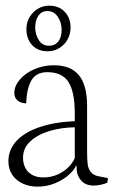

<svg xmlns="http://www.w3.org/2000/svg" viewBox="-20 -660 409 692"><path d="M234.4 -560.5Q234.4 -595.2 213.4 -617.4Q192.4 -639.6 157.2 -639.6Q134.8 -639.6 116 -628.2Q97.2 -616.7 86.2 -597.4Q75.2 -578.1 75.2 -556.2Q75.2 -519 96.2 -497.1Q117.2 -475.1 151.4 -475.1Q175.3 -475.1 194.3 -487.1Q213.4 -499 223.9 -518.6Q234.4 -538.1 234.4 -560.5ZM202.1 -553.2Q202.1 -525.4 189.9 -510.3Q177.7 -495.1 156.2 -495.1Q132.8 -495.1 119.9 -515.4Q106.9 -535.6 106.9 -561.5Q106.9 -585.9 118.2 -603Q129.4 -620.1 151.4 -620.1Q174.3 -620.1 188.2 -599.6Q202.1 -579.1 202.1 -553.2ZM253.4 -62.5H255.9V-56.2Q255.9 -28.8 272 -10Q288.1 8.8 317.4 8.8Q331.5 8.8 344.7 5.6Q357.9 2.4 366.7 -1.5L369.1 -18.1L336.9 -24.4Q316.9 -27.8 307.6 -39.6Q298.3 -51.3 296.1 -67.4Q293.9 -83.5 293.9 -111.8V-277.8Q293.9 -353 264.4 -388.9Q234.9 -424.8 173.8 -424.8Q136.7 -424.8 104 -410.6Q71.3 -396.5 51.5 -373.3Q31.7 -350.1 31.7 -325.2Q31.7 -307.1 43.9 -297.4Q56.2 -287.6 74.2 -287.6Q76.2 -340.8 93.3 -370.4Q110.4 -399.9 150.9 -399.9Q204.1 -399.9 226.8 -364.3Q249.5 -328.6 249.5 -252V-223.1Q175.3 -220.2 121.3 -201.4Q67.4 -182.6 38.8 -151.4Q10.3 -120.1 10.3 -79.1Q10.3 -50.8 24.2 -30Q38.1 -9.3 62 1.7Q85.9 12.7 115.7 12.7Q149.4 12.7 179.4 0Q209.5 -12.7 229.2 -30.8Q249 -48.8 253.4 -62.5ZM249.5 -90.3Q241.7 -72.3 225.6 -56.4Q209.5 -40.5 186.3 -30.5Q163.1 -20.5 136.2 -20.5Q102.1 -20.5 82.5 -39.8Q63 -59.1 63 -92.3Q63 -126.5 89.6 -150.9Q116.2 -175.3 158.9 -188Q201.7 -200.7 249.5 -201.2Z"/></svg>

Font: Neuton ExtraLight
Style: Regular
Weight: 275
Designer: Brian M Zick
Foundry: Brian M Zick
Version: Version 1.560